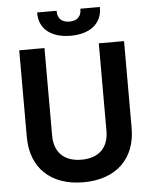

<svg xmlns="http://www.w3.org/2000/svg" viewBox="-60 -937 791 1000"><g transform="rotate(-5 336.0 -437.0)"><path d="M336 14C508 14 610 -86 610 -246V-700H478V-242C478 -156 428 -104 336 -104C244 -104 194 -156 194 -242V-700H62V-246C62 -86 164 14 336 14ZM172 -884C172 -803 233 -752 336 -752C439 -752 500 -803 500 -884V-888H398V-884C398 -852 380 -826 336 -826C292 -826 274 -852 274 -884V-888H172Z"/></g></svg>

Font: Meta Space
Style: Bold
Weight: 700
Designer: Meta Pool / Florian Karsten
Foundry: Meta Pool / Florian Karsten
Version: Version 2.000;Glyphs 3.1.1 (3137)